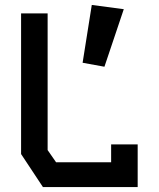

<svg xmlns="http://www.w3.org/2000/svg" viewBox="-20 -754 640 774"><path d="M65 -700V-133L153 0H535V-172H428V-100H206L172 -149V-700ZM350 -734 479 -717 401 -485 313 -501Z"/></svg>

Font: Kode Mono SemiBold
Style: Regular
Weight: 600
Monospace: yes
Designer: Isa Ozler
Foundry: Kadena LLC
Version: Version 1.206;gftools[0.9.28]